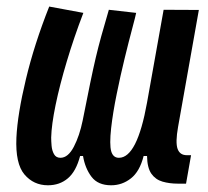

<svg xmlns="http://www.w3.org/2000/svg" viewBox="-20 -547 626 577"><path d="M124 9.8Q81.1 9.8 53.5 -22.7Q25.9 -55.2 29.3 -133.3Q32.7 -204.1 57.9 -309.1Q83 -414.1 127.9 -527.3L230.5 -508.3Q202.1 -434.1 180.7 -362.3Q159.2 -290.5 147 -231.2Q134.8 -171.9 133.8 -133.8Q133.8 -123.5 135 -109.1Q136.2 -94.7 142.3 -83.7Q148.4 -72.8 161.6 -72.8Q184.6 -72.8 201.9 -106Q219.2 -139.2 228.5 -185.1Q242.2 -253.9 251.2 -297.9Q260.3 -341.8 267.8 -373.8Q275.4 -405.8 284.4 -438.5Q293.5 -471.2 307.1 -517.6L389.2 -508.3Q387.2 -498 377.2 -460.7Q367.2 -423.3 354.5 -371.3Q341.8 -319.3 330.6 -263.9Q319.3 -208.5 314 -162.1Q308.6 -112.3 314.2 -92.5Q319.8 -72.8 337.4 -72.8Q392.1 -72.8 421.9 -238.8L471.7 -517.6L577.6 -517.1L515.1 -165.5Q506.8 -118.7 513.7 -99.6Q520.5 -80.6 541.5 -80.6H554.2L539.1 4.9H514.6Q489.3 4.9 468.3 -1.2Q447.3 -7.3 434.8 -25.1Q422.4 -43 421.9 -78.1H411.6Q399.9 -31.7 373.5 -11Q347.2 9.8 314 9.8Q274.4 9.8 255.1 -15.6Q235.8 -41 229.5 -78.1H220.7Q208.5 -31.7 183.8 -11Q159.2 9.8 124 9.8Z"/></svg>

Font: Cascadia Mono
Style: Italic
Weight: 400
Italic angle: -10°
Monospace: yes
Designer: Aaron Bell
Foundry: Saja Typeworks
Version: Version 2404.023; ttfautohint (v1.8.4)